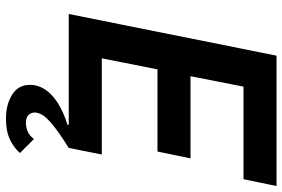

<svg xmlns="http://www.w3.org/2000/svg" viewBox="-172 -566 949 645"><g transform="rotate(90 302.5 -243.5)"><path d="M27 0 167 -698H605L582 -587H271L236 -409H512L489 -298H213L176 -111H499L477 0Q423 34 397.5 55.5Q372 77 365 90.5Q358 104 358 114Q358 127 366.5 135.5Q375 144 393 144Q407 144 421.5 138Q436 132 447 117L494 164Q477 184 449 197.5Q421 211 378 211Q332 211 298.5 190.5Q265 170 265 130Q265 104 280 80.5Q295 57 325 37.5Q355 18 400 4L399 0Z"/></g></svg>

Font: IBM Plex Sans SemiBold
Style: Italic
Weight: 600
Italic angle: -11.31°
Designer: Mike Abbink, Paul van der Laan, Pieter van Rosmalen
Foundry: Bold Monday
Version: Version 3.201